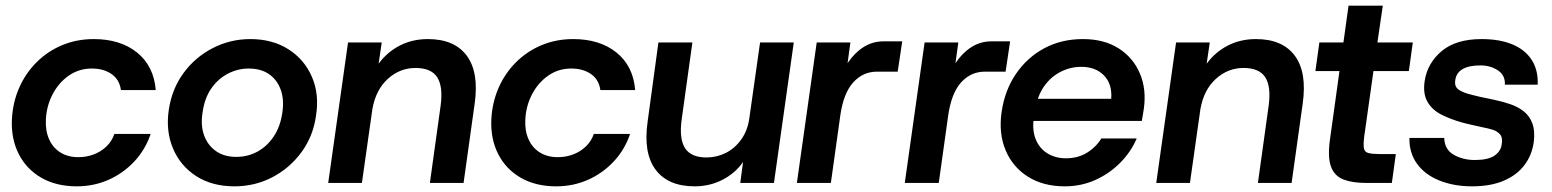

<svg xmlns="http://www.w3.org/2000/svg" viewBox="-20 -646 5482 678"><path d="M251 12Q179 12 126.5 -18Q74 -48 46.5 -101.5Q19 -155 22 -224Q25 -284 47.5 -335.5Q70 -387 109 -426Q148 -465 199.5 -486.5Q251 -508 311 -508Q405 -508 464 -460.5Q523 -413 530 -328H407Q402 -365 374 -384.5Q346 -404 304 -404Q259 -404 223 -379Q187 -354 165.5 -312.5Q144 -271 142 -223Q140 -184 153.5 -154Q167 -124 193.5 -107.5Q220 -91 257 -91Q285 -91 310.5 -100.5Q336 -110 355.5 -128.5Q375 -147 384 -173H512Q493 -117 454 -75.5Q415 -34 363 -11Q311 12 251 12Z M808 12Q729 12 673 -24Q617 -60 591 -121.5Q565 -183 576 -258Q587 -332 628 -388Q669 -444 731 -476Q793 -508 864 -508Q942 -508 998.5 -472Q1055 -436 1081.5 -374.5Q1108 -313 1096 -238Q1086 -165 1044.5 -108.5Q1003 -52 941.5 -20Q880 12 808 12ZM814 -92Q855 -92 889 -110.5Q923 -129 946.5 -164Q970 -199 977 -248Q984 -295 971 -330Q958 -365 929.5 -384.5Q901 -404 858 -404Q820 -404 785 -386Q750 -368 726 -333.5Q702 -299 695 -247Q688 -201 701.5 -166Q715 -131 744 -111.5Q773 -92 814 -92Z M1498 0 1536 -273Q1545 -340 1524 -373Q1503 -406 1447 -406Q1392 -406 1349.5 -367.5Q1307 -329 1295 -261L1258 0H1139L1209 -496H1328L1317 -421Q1347 -462 1391.5 -485Q1436 -508 1491 -508Q1585 -508 1628.5 -449Q1672 -390 1656 -279L1617 0Z M1944 12Q1872 12 1819.5 -18Q1767 -48 1739.5 -101.5Q1712 -155 1715 -224Q1718 -284 1740.5 -335.5Q1763 -387 1802 -426Q1841 -465 1892.5 -486.5Q1944 -508 2004 -508Q2098 -508 2157 -460.5Q2216 -413 2223 -328H2100Q2095 -365 2067 -384.5Q2039 -404 1997 -404Q1952 -404 1916 -379Q1880 -354 1858.5 -312.5Q1837 -271 1835 -223Q1833 -184 1846.5 -154Q1860 -124 1886.5 -107.5Q1913 -91 1950 -91Q1978 -91 2003.5 -100.5Q2029 -110 2048.5 -128.5Q2068 -147 2077 -173H2205Q2186 -117 2147 -75.5Q2108 -34 2056 -11Q2004 12 1944 12Z M2433 12Q2339 12 2295 -47Q2251 -106 2267 -217L2305 -496H2425L2387 -223Q2378 -156 2399 -123Q2420 -90 2475 -90Q2511 -90 2543 -106Q2575 -122 2597.5 -153.5Q2620 -185 2626 -228L2664 -496H2783L2713 0H2594L2604 -74Q2576 -34 2531 -11Q2486 12 2433 12Z M2794 0 2864 -496H2983L2973 -423Q2997 -459 3029 -479.5Q3061 -500 3100 -500H3166L3150 -393H3077Q3027 -393 2992.5 -354.5Q2958 -316 2947 -236L2914 0Z M3175 0 3245 -496H3364L3354 -423Q3378 -459 3410 -479.5Q3442 -500 3481 -500H3547L3531 -393H3458Q3408 -393 3373.5 -354.5Q3339 -316 3328 -236L3295 0Z M3740 12Q3664 12 3610 -22Q3556 -56 3531 -115.5Q3506 -175 3517 -251Q3528 -327 3567.5 -385Q3607 -443 3667.5 -475.5Q3728 -508 3804 -508Q3879 -508 3930.5 -475Q3982 -442 4005.5 -386Q4029 -330 4019 -261Q4018 -253 4016 -242Q4014 -231 4012 -219H3599L3610 -297H3904Q3908 -349 3878.5 -379.5Q3849 -410 3798 -410Q3760 -410 3725.5 -392.5Q3691 -375 3667.5 -342Q3644 -309 3636 -260L3631 -232Q3624 -187 3637.5 -154Q3651 -121 3679.5 -104Q3708 -87 3744 -87Q3786 -87 3818 -106.5Q3850 -126 3869 -157H3994Q3974 -110 3936 -71.5Q3898 -33 3848 -10.5Q3798 12 3740 12Z M4422 0 4460 -273Q4469 -340 4448 -373Q4427 -406 4371 -406Q4316 -406 4273.5 -367.5Q4231 -329 4219 -261L4182 0H4063L4133 -496H4252L4241 -421Q4271 -462 4315.5 -485Q4360 -508 4415 -508Q4509 -508 4552.5 -449Q4596 -390 4580 -279L4541 0Z M4804 0Q4756 0 4724.5 -12Q4693 -24 4680.5 -56.5Q4668 -89 4676 -150L4710 -395H4625L4639 -496H4724L4742 -626H4863L4844 -496H4969L4955 -395H4830L4797 -161Q4794 -134 4796.5 -121.5Q4799 -109 4812.5 -105.5Q4826 -102 4852 -102H4909L4895 0Z M5178 12Q5114 12 5063 -8.5Q5012 -29 4984 -67.5Q4956 -106 4957 -159H5080Q5081 -118 5113.5 -99.5Q5146 -81 5188 -81Q5235 -81 5257.5 -96.5Q5280 -112 5283 -137Q5287 -160 5277 -171.5Q5267 -183 5250.5 -188Q5234 -193 5218 -196Q5200 -200 5177.5 -205Q5155 -210 5141 -214Q5102 -225 5069.5 -241.5Q5037 -258 5020.5 -287Q5004 -316 5011 -361Q5021 -424 5071.5 -466Q5122 -508 5212 -508Q5275 -508 5320 -489.5Q5365 -471 5388.5 -435Q5412 -399 5410 -347H5294Q5296 -380 5269.5 -397.5Q5243 -415 5208 -415Q5166 -415 5144 -401.5Q5122 -388 5119 -363Q5115 -340 5131.5 -329Q5148 -318 5178 -311Q5189 -308 5204.5 -304.5Q5220 -301 5235.5 -298Q5251 -295 5259 -293Q5287 -287 5313.5 -278Q5340 -269 5360.5 -253Q5381 -237 5391 -210.5Q5401 -184 5396 -144Q5390 -99 5363.5 -63.5Q5337 -28 5290.5 -8Q5244 12 5178 12Z"/></svg>

Font: Host Grotesk Light SemiBold
Style: Italic
Weight: 600
Italic angle: -8°
Version: Version 1.003